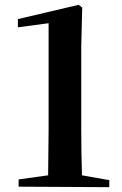

<svg xmlns="http://www.w3.org/2000/svg" viewBox="-20 -772 506 794"><path d="M57 0 432 2V-27L319 -47C317 -110 316 -173 316 -235V-580L320 -741L305 -752L54 -693V-659L181 -676V-235L179 -47L57 -30Z"/></svg>

Font: Noto Serif KR
Style: Bold
Weight: 700
Designer: Ryoko NISHIZUKA 西塚涼子 (kana & ideographs); Frank Grießhammer (Latin, Greek & Cyrillic); Wenlong ZHANG 张文龙 (bopomofo); San
Foundry: Adobe
Version: Version 2.001;hotconv 1.1.0;makeotfexe 2.6.0